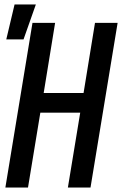

<svg xmlns="http://www.w3.org/2000/svg" viewBox="-20 -837 545 857"><path d="M4 0 125 -735H226L175 -422H353L404 -735H505L384 0H283L338 -334H160L105 0ZM8 -661 45 -817H140L85 -661Z"/></svg>

Font: Iosevka Term Curly SmBd Obl
Style: Regular
Weight: 600
Italic angle: -9°
Designer: Belleve Invis
Foundry: Belleve Invis
Version: Version 32.3.0